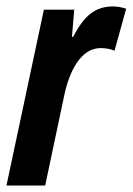

<svg xmlns="http://www.w3.org/2000/svg" viewBox="-27 -575 411 595"><path d="M-7 0H113L172 -279C187 -351 222 -426 285 -426C301 -426 315 -423 328 -418L364 -548C348 -553 336 -555 323 -555C268 -555 233 -526 200 -461H196L203 -545H109Z"/></svg>

Font: Noto Sans ExtraCondensed
Style: Bold Italic
Weight: 700
Width: 2
Italic angle: -12°
Designer: Monotype Design Team
Foundry: Monotype Imaging Inc.
Version: Version 2.013